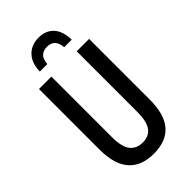

<svg xmlns="http://www.w3.org/2000/svg" viewBox="-280 -1003 1094 1094"><g transform="rotate(-45 267.0 -456.5)"><path d="M469 -227Q469 -105 418 -47.5Q367 10 267 10Q169 10 117 -48Q65 -106 65 -226V-714H165V-226Q165 -148 191.5 -114Q218 -80 268 -80Q318 -80 343.5 -114Q369 -148 369 -227V-714H469ZM270 -923Q327 -923 360.5 -887.5Q394 -852 396 -781H335Q330 -852 268 -852Q237 -852 219.5 -835.5Q202 -819 199 -781H139Q140 -848 176 -885.5Q212 -923 270 -923Z"/></g></svg>

Font: Noto Sans ExtraCondensed Medium
Style: Regular
Weight: 500
Width: 2
Designer: Monotype Design Team
Foundry: Monotype Imaging Inc.
Version: Version 2.013; ttfautohint (v1.8.4.7-5d5b)